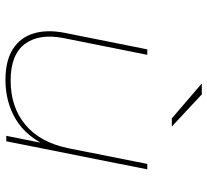

<svg xmlns="http://www.w3.org/2000/svg" viewBox="-48 -709 760 704"><g transform="rotate(90 332.0 -357.0)"><path d="M273 3Q202 3 159.5 -24.5Q117 -52 102.5 -100.5Q88 -149 100 -212L161 -517H181L120 -212Q102 -121 141 -68.5Q180 -16 275 -16Q373 -16 438 -70.5Q503 -125 524 -230L581 -517H601L498 0H478L508 -150L518 -155Q481 -73 417.5 -35Q354 3 273 3ZM414 -607 286 -717H326L444 -607Z"/></g></svg>

Font: Montserrat Thin Thin
Style: Italic
Weight: 250
Italic angle: -11.3°
Version: Version 9.000